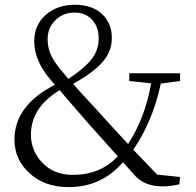

<svg xmlns="http://www.w3.org/2000/svg" viewBox="-20 -763 813 797"><path d="M468.8 -114.3 337.9 -260.7Q316.4 -285.2 281.7 -325.7Q247.1 -366.2 227.5 -388.7Q108.4 -316.4 108.4 -204.1Q108.4 -136.7 156.2 -86.9Q204.1 -37.1 282.2 -37.1Q397.5 -37.1 468.8 -114.3ZM177.7 -600.6Q177.7 -568.4 189 -540.5Q200.2 -512.7 231.4 -474.6Q236.3 -468.8 247.1 -455.6Q257.8 -442.4 263.7 -435.5Q327.1 -476.6 358.4 -515.1Q389.6 -553.7 389.6 -602.5Q389.6 -652.3 361.8 -681.6Q334 -710.9 289.1 -710.9Q243.2 -710.9 210.4 -679.7Q177.7 -648.4 177.7 -600.6ZM727.5 -426.8 647.5 -416Q614.3 -259.8 533.2 -141.6Q544.9 -129.9 578.1 -94.7Q611.3 -59.6 632.8 -38.1L727.5 -28.3L724.6 2Q686.5 10.7 655.3 10.7Q584 10.7 543.9 -30.3L490.2 -89.8Q402.3 13.7 264.6 13.7Q166 13.7 103 -43.5Q40 -100.6 40 -183.6Q40 -325.2 208 -411.1L193.4 -427.7Q122.1 -508.8 122.1 -591.8Q122.1 -659.2 169.9 -701.2Q217.8 -743.2 290 -743.2Q363.3 -743.2 403.8 -704.6Q444.3 -666 444.3 -605.5Q444.3 -548.8 404.8 -504.4Q365.2 -460 283.2 -415Q307.6 -386.7 373 -316.4Q468.8 -210.9 511.7 -165Q583 -275.4 607.4 -417L516.6 -426.8V-459H727.5Z"/></svg>

Font: GenYoMin TW TTF Light
Style: Regular
Weight: 300
Version: Version 1.300